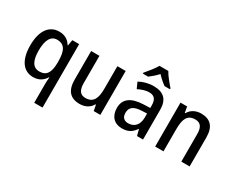

<svg xmlns="http://www.w3.org/2000/svg" viewBox="-129 -1283 2489 2041"><g transform="rotate(30 1115.0 -263.0)"><path d="M389 15V240H491V-539H407L395 -468H390C359 -518 315 -549 243 -549C125 -549 47 -453 47 -268C47 -85 123 10 240 10C312 10 359 -23 389 -73H394C390 -42 389 -9 389 15ZM268 -75C189 -75 152 -140 152 -266C152 -391 189 -463 266 -463C358 -463 391 -399 391 -269V-249C390 -132 355 -75 268 -75Z M1062 -539H960V-263C960 -141 929 -76 833 -76C769 -76 740 -118 740 -205V-539H638V-187C638 -56 696 10 811 10C874 10 931 -16 961 -71H967L981 0H1062Z M1454 -766H1346C1322 -722 1270 -659 1234 -617V-606H1299C1329 -628 1366 -660 1399 -696C1432 -660 1469 -628 1501 -606H1567V-617C1531 -658 1478 -721 1454 -766ZM1402 -549C1337 -549 1275 -531 1227 -504L1260 -430C1304 -452 1348 -468 1394 -468C1453 -468 1485 -437 1485 -360V-329L1403 -326C1253 -320 1177 -263 1177 -153C1177 -51 1237 10 1329 10C1408 10 1449 -17 1490 -75H1493L1512 0H1586V-364C1586 -489 1526 -549 1402 -549ZM1422 -258 1485 -261V-211C1485 -119 1433 -70 1362 -70C1314 -70 1282 -95 1282 -153C1282 -217 1319 -254 1422 -258Z M1985 -549C1924 -549 1866 -523 1835 -467H1829L1816 -539H1735V0H1837V-273C1837 -400 1868 -463 1962 -463C2028 -463 2056 -421 2056 -338V0H2158V-356C2158 -489 2096 -549 1985 -549Z"/></g></svg>

Font: Noto Sans Gujarati SemiCondensed Medium
Style: Regular
Weight: 500
Width: 4
Designer: Jelle Bosma - Monotype Design Team, Universal Thirst
Foundry: Monotype Imaging Inc.
Version: Version 2.106